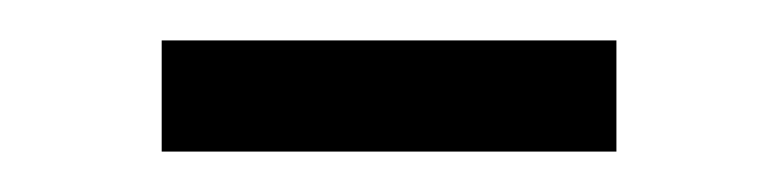

<svg xmlns="http://www.w3.org/2000/svg" viewBox="-20 -318 385 95"><path d="M285 -243H60V-298H285Z"/></svg>

Font: Hind Mysuru Light
Style: Regular
Weight: 300
Designer: Manushi Parikh, Hitesh Malaviya
Foundry: Indian Type Foundry
Version: Version 0.703;PS 1.0;hotconv 1.0.86;makeotf.lib2.5.63406